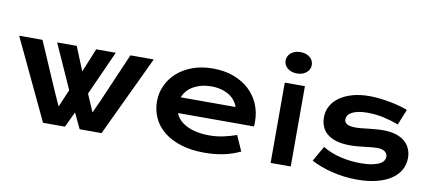

<svg xmlns="http://www.w3.org/2000/svg" viewBox="-72 -1077 3051 1357"><g transform="rotate(10 1453.5 -399.0)"><path d="M10.7 -576.7H178.2L328.1 -230L372.1 -132.8L425.8 -258.8L283.2 -576.7H423.8L493.7 -405.8L563.5 -576.7H704.1L561 -258.8L615.2 -132.8L659.2 -230L809.1 -576.7H976.6L703.6 0H546.4L493.7 -111.3L440.9 0H283.7Z M1050.3 -290Q1050.3 -348.6 1074.2 -402.1Q1098.1 -455.6 1143.1 -496.6Q1188 -537.6 1253.2 -562Q1318.4 -586.4 1401.4 -586.4Q1483.9 -586.4 1550 -561.8Q1616.2 -537.1 1662.4 -494.1Q1708.5 -451.2 1733.2 -393.1Q1757.8 -335 1757.8 -268.6Q1757.8 -260.3 1757.6 -250.7Q1757.3 -241.2 1756.3 -233.4H1211.4Q1220.7 -207.5 1241.5 -186Q1262.2 -164.6 1293.5 -148.9Q1324.7 -133.3 1365.7 -124.8Q1406.7 -116.2 1456.5 -116.2Q1506.3 -116.2 1555.7 -126.7Q1605 -137.2 1649.9 -153.3L1698.7 -43Q1670.4 -29.8 1641.4 -19.8Q1612.3 -9.8 1580.8 -3.2Q1549.3 3.4 1514.9 6.8Q1480.5 10.3 1442.4 10.3Q1345.2 10.3 1272 -13.2Q1198.7 -36.6 1149.4 -77.1Q1100.1 -117.7 1075.2 -172.4Q1050.3 -227.1 1050.3 -290ZM1604.5 -346.2Q1596.7 -370.1 1580.3 -390.9Q1564 -411.6 1539.6 -427Q1515.1 -442.4 1482.9 -451.2Q1450.7 -460 1412.1 -460Q1371.1 -460 1337.4 -450.7Q1303.7 -441.4 1278.3 -425.8Q1252.9 -410.2 1236.1 -389.6Q1219.2 -369.1 1211.4 -346.2Z M1989.3 -654.8Q1967.8 -654.8 1950.4 -660.9Q1933.1 -667 1920.9 -677.5Q1908.7 -688 1902.1 -701.9Q1895.5 -715.8 1895.5 -731.4Q1895.5 -747.6 1902.1 -761.5Q1908.7 -775.4 1920.9 -785.6Q1933.1 -795.9 1950.4 -802Q1967.8 -808.1 1989.3 -808.1Q2011.2 -808.1 2028.6 -802Q2045.9 -795.9 2058.1 -785.6Q2070.3 -775.4 2076.9 -761.5Q2083.5 -747.6 2083.5 -731.4Q2083.5 -715.8 2076.9 -701.9Q2070.3 -688 2058.1 -677.5Q2045.9 -667 2028.6 -660.9Q2011.2 -654.8 1989.3 -654.8ZM1917 -576.2H2061.5V0H1917Z M2269.5 -176.8Q2328.1 -141.6 2398.4 -125Q2468.8 -108.4 2542.5 -108.4Q2592.3 -108.4 2625.5 -115.2Q2658.7 -122.1 2678.7 -132.8Q2698.7 -143.6 2707 -157.2Q2715.3 -170.9 2715.3 -185.1Q2715.3 -205.6 2697.5 -220.2Q2679.7 -234.9 2638.7 -234.9Q2619.6 -234.9 2597.7 -232.4Q2575.7 -230 2551.5 -227.3Q2527.3 -224.6 2501.2 -222.2Q2475.1 -219.7 2448.2 -219.7Q2389.6 -219.7 2348.4 -232.4Q2307.1 -245.1 2281.2 -267.1Q2255.4 -289.1 2243.7 -319.1Q2231.9 -349.1 2231.9 -383.8Q2231.9 -427.7 2252.4 -464.8Q2272.9 -502 2311 -529.1Q2349.1 -556.2 2403.1 -571.3Q2457 -586.4 2523.4 -586.4Q2558.1 -586.4 2595.9 -582.3Q2633.8 -578.1 2670.4 -571.3Q2707 -564.5 2740.7 -555.4Q2774.4 -546.4 2800.3 -536.1L2754.9 -423.8Q2699.7 -444.3 2644.8 -456.3Q2589.8 -468.3 2531.7 -468.3Q2491.2 -468.3 2463.1 -462.2Q2435.1 -456.1 2417.5 -446Q2399.9 -436 2391.8 -423.1Q2383.8 -410.2 2383.8 -396Q2383.8 -385.7 2387.9 -377.4Q2392.1 -369.1 2401.6 -363Q2411.1 -356.9 2426.5 -353.8Q2441.9 -350.6 2464.4 -350.6Q2484.9 -350.6 2507.8 -353Q2530.8 -355.5 2555.7 -358.2Q2580.6 -360.8 2607.2 -363.3Q2633.8 -365.7 2661.6 -365.7Q2713.4 -365.7 2752.2 -353.5Q2791 -341.3 2816.4 -319.3Q2841.8 -297.4 2854.5 -267.6Q2867.2 -237.8 2867.2 -202.6Q2867.2 -157.2 2846.2 -118.2Q2825.2 -79.1 2783.7 -50.5Q2742.2 -22 2680.4 -5.9Q2618.7 10.3 2537.6 10.3Q2487.8 10.3 2441.4 4.2Q2395 -2 2353 -12.5Q2311 -22.9 2274.2 -37.1Q2237.3 -51.3 2207 -67.4Z"/></g></svg>

Font: Krona One
Style: Regular
Weight: 400
Version: Version 1.003